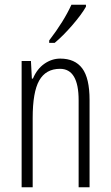

<svg xmlns="http://www.w3.org/2000/svg" viewBox="-20 -786 465 806"><path d="M186.5 -606V-616.2Q248 -696.3 279.8 -766.1H340.8V-757.8Q322.8 -725.6 282.7 -679.2Q244.1 -634.8 209.5 -606ZM310.1 0V-365.2Q310.1 -497.1 231.9 -497.1Q172.4 -497.1 144.5 -447.8Q117.2 -399.4 117.2 -291V0H70.8V-529.8H109.9L113.8 -456.1H118.2Q135.3 -496.6 166 -518.1Q197.3 -540 232.9 -540Q294.4 -540 325.2 -499Q356 -458 356 -366.2V0Z"/></svg>

Font: Germano
Style: Regular
Weight: 300
Width: 3
Foundry: Ascender Corporation
Version: Version 1.10; ttfautohint (v1.5)